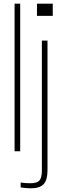

<svg xmlns="http://www.w3.org/2000/svg" viewBox="-20 -820 365 1041"><path d="M59 0V-800H89.5V0ZM180.5 -734V-800H266V-734ZM146.5 201Q135 201 118.8 199.5Q102.5 198 92 196V169.5Q102.5 171.5 115.8 172.5Q129 173.5 144.5 173.5Q180 173.5 193.5 159Q207 144.5 207 105V-600H237.5V104Q237.5 155.5 216.8 178.2Q196 201 146.5 201Z"/></svg>

Font: Big Shoulders Stencil Display Thin ExtraLight
Style: Regular
Weight: 250
Version: Version 2.001